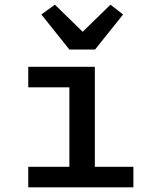

<svg xmlns="http://www.w3.org/2000/svg" viewBox="-20 -802 640 822"><path d="M101 0H551V-88H386V-516H101V-428H277V-88H101ZM387 -590 507 -740 453 -782 334 -666 215 -782 157 -740 277 -590Z"/></svg>

Font: IBM Mono Medium
Style: Regular
Weight: 500
Monospace: yes
Designer: Mike Abbink, Paul van der Laan, Pieter van Rosmalen
Foundry: Bold Monday
Version: Version 2.3